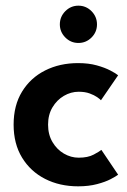

<svg xmlns="http://www.w3.org/2000/svg" viewBox="-20 -645 448 677"><path d="M257.5 -89Q290 -89 310.5 -100Q331 -111 337.5 -116.5L396.5 -29Q389.5 -23.5 370.5 -13.5Q351.5 -3.5 322.2 4.2Q293 12 255.5 12Q190.5 12 139 -14.2Q87.5 -40.5 57.8 -89.2Q28 -138 28 -205.5Q28 -273.5 57.8 -322Q87.5 -370.5 139 -396.5Q190.5 -422.5 255.5 -422.5Q292.5 -422.5 321.2 -414.5Q350 -406.5 369.5 -396.2Q389 -386 396.5 -379.5L336 -291.5Q332.5 -295.5 322.5 -302.5Q312.5 -309.5 296.2 -315.5Q280 -321.5 257.5 -321.5Q230 -321.5 205.2 -307Q180.5 -292.5 165 -266.5Q149.5 -240.5 149.5 -205.5Q149.5 -170.5 165 -144.2Q180.5 -118 205.2 -103.5Q230 -89 257.5 -89ZM256.5 -493.5Q229.5 -493.5 210.2 -513Q191 -532.5 191 -559Q191 -586 210.2 -605.5Q229.5 -625 256.5 -625Q283.5 -625 302.8 -605.5Q322 -586 322 -559Q322 -532 302.8 -512.8Q283.5 -493.5 256.5 -493.5Z"/></svg>

Font: League Spartan Thin SemiBold
Style: Regular
Weight: 600
Version: Version 2.002